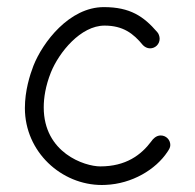

<svg xmlns="http://www.w3.org/2000/svg" viewBox="-20 -520 549 540"><path d="M459 -112C459 -127 447 -139 432 -139C419 -139 410 -129 406 -123C377 -84 334 -52 262 -52C218 -52 103 -90 103 -218C103 -245 108 -278 123 -316C146 -373 207 -448 274 -448C326 -448 355 -426 382 -393C387 -388 394 -384 402 -384C417 -384 429 -396 429 -411C429 -418 426 -426 422 -430C384 -474 346 -500 272 -500C175 -500 100 -401 74 -335C64 -309 50 -265 50 -216C50 -92.8 152.6 0.3 266.4 0.3C269.9 0.3 273.5 0.2 277 0C351 -3 418 -43 451 -93C455 -99 459 -105 459 -112Z"/></svg>

Font: Comic Neue
Style: Normal
Weight: 400
Designer: Craig Rozynski
Foundry: Craig Rozynski
Version: Version 2.003